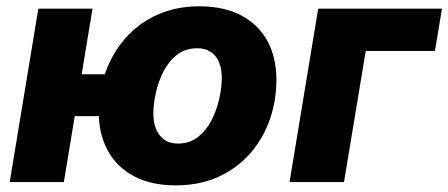

<svg xmlns="http://www.w3.org/2000/svg" viewBox="-20 -568 1399 599"><path d="M10.3 0 99.6 -541H268.6L179.2 0ZM164.6 -205.6 186.5 -336.4H348.1L326.7 -205.6ZM528.3 10.3Q451.7 10.3 398.2 -18.1Q344.7 -46.4 316.4 -97.9Q288.1 -149.4 288.1 -218.3Q288.1 -284.7 309.6 -344Q331.1 -403.3 371.8 -449.5Q412.6 -495.6 470.7 -522Q528.8 -548.3 602.5 -548.3Q678.7 -548.3 732.4 -520Q786.1 -491.7 814.2 -440.2Q842.3 -388.7 842.3 -319.3Q842.3 -253.9 821.5 -194.6Q800.8 -135.3 760.3 -89.1Q719.7 -43 661.4 -16.4Q603 10.3 528.3 10.3ZM535.2 -120.1Q571.8 -120.1 597.7 -140.6Q623.5 -161.1 639.9 -192.9Q656.2 -224.6 664.1 -260Q671.9 -295.4 671.9 -325.2Q671.9 -354.5 662.8 -375Q653.8 -395.5 636.7 -406.5Q619.6 -417.5 595.7 -417.5Q559.1 -417.5 533 -397.5Q506.8 -377.4 490.5 -345.9Q474.1 -314.5 466.3 -279.3Q458.5 -244.1 458.5 -213.9Q458.5 -170.4 478.8 -145.3Q499 -120.1 535.2 -120.1Z M1358.9 -541 1336.9 -409.2H1121.1L1053.2 0H883.3L972.7 -541Z"/></svg>

Font: Inter 17pt ExtraBold
Style: Italic
Weight: 800
Italic angle: -9.3988°
Version: Version 4.001;git-66647c0bb